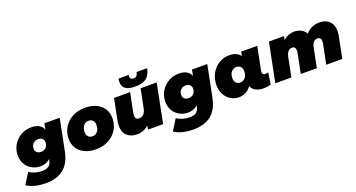

<svg xmlns="http://www.w3.org/2000/svg" viewBox="-73 -1550 4707 2537"><g transform="rotate(-20 2280.5 -281.5)"><path d="M712 -547 625 -110Q593 53 498.5 128.5Q404 204 251 204Q83 204 -20 136L76 -18Q109 7 157.5 21.5Q206 36 255 36Q318 36 349.5 10Q381 -16 391 -68L394 -82Q338 -30 256 -30Q194 -30 140 -58.5Q86 -87 53 -141Q20 -195 20 -266Q20 -346 59 -412.5Q98 -479 165.5 -518Q233 -557 314 -557Q443 -557 481 -464L497 -547ZM328 -207Q372 -207 398.5 -235Q425 -263 425 -309Q425 -340 404 -359.5Q383 -379 346 -379Q302 -379 275 -351Q248 -323 248 -277Q248 -246 269.5 -226.5Q291 -207 328 -207Z M727 -243Q727 -332 771 -403.5Q815 -475 892.5 -516Q970 -557 1068 -557Q1158 -557 1225 -525.5Q1292 -494 1328.5 -437Q1365 -380 1365 -304Q1365 -215 1321 -143.5Q1277 -72 1199.5 -31Q1122 10 1024 10Q934 10 867 -21.5Q800 -53 763.5 -110Q727 -167 727 -243ZM1136 -293Q1136 -332 1114.5 -355.5Q1093 -379 1055 -379Q1011 -379 983.5 -345Q956 -311 956 -254Q956 -215 977.5 -191.5Q999 -168 1037 -168Q1081 -168 1108.5 -202Q1136 -236 1136 -293Z M2076 -547 1967 0H1754L1765 -55Q1730 -22 1688 -6Q1646 10 1603 10Q1515 10 1462 -38Q1409 -86 1409 -176Q1409 -210 1416 -245L1476 -547H1702L1647 -272Q1643 -248 1643 -238Q1643 -180 1698 -180Q1776 -180 1797 -284L1850 -547ZM1614 -719Q1614 -739 1619 -767H1763Q1760 -755 1760 -744Q1760 -701 1808 -701Q1836 -701 1851 -716.5Q1866 -732 1873 -767H2021Q2004 -675 1950 -633.5Q1896 -592 1793 -592Q1702 -592 1658 -623.5Q1614 -655 1614 -719Z M2787 -547 2700 -110Q2668 53 2573.5 128.5Q2479 204 2326 204Q2158 204 2055 136L2151 -18Q2184 7 2232.5 21.5Q2281 36 2330 36Q2393 36 2424.5 10Q2456 -16 2466 -68L2469 -82Q2413 -30 2331 -30Q2269 -30 2215 -58.5Q2161 -87 2128 -141Q2095 -195 2095 -266Q2095 -346 2134 -412.5Q2173 -479 2240.5 -518Q2308 -557 2389 -557Q2518 -557 2556 -464L2572 -547ZM2403 -207Q2447 -207 2473.5 -235Q2500 -263 2500 -309Q2500 -340 2479 -359.5Q2458 -379 2421 -379Q2377 -379 2350 -351Q2323 -323 2323 -277Q2323 -246 2344.5 -226.5Q2366 -207 2403 -207Z M3506 -169 3482 -4Q3432 10 3382 10Q3313 10 3268 -15Q3223 -40 3207 -83Q3140 10 3030 10Q2974 10 2922 -20Q2870 -50 2837.5 -107.5Q2805 -165 2805 -243Q2805 -331 2844.5 -403Q2884 -475 2951 -516Q3018 -557 3096 -557Q3206 -557 3252 -489L3264 -547H3490L3425 -222Q3423 -206 3423 -202Q3423 -161 3467 -161Q3490 -161 3506 -169ZM3214 -293Q3214 -332 3192.5 -355.5Q3171 -379 3133 -379Q3089 -379 3061.5 -345Q3034 -311 3034 -254Q3034 -215 3055.5 -191.5Q3077 -168 3115 -168Q3159 -168 3186.5 -202Q3214 -236 3214 -293Z M4554 -370Q4554 -336 4547 -302L4487 0H4261L4316 -273Q4320 -290 4320 -307Q4320 -337 4307 -352Q4294 -367 4271 -367Q4202 -367 4183 -271L4129 0H3903L3958 -273Q3962 -290 3962 -307Q3962 -337 3949 -352Q3936 -367 3913 -367Q3845 -367 3824 -267L3771 0H3545L3654 -547H3867L3856 -494Q3890 -526 3930 -541.5Q3970 -557 4012 -557Q4063 -557 4106 -535Q4149 -513 4173 -470Q4209 -512 4258 -534.5Q4307 -557 4365 -557Q4449 -557 4501.5 -508.5Q4554 -460 4554 -370Z"/></g></svg>

Font: Montserrat Alternates Black
Style: Italic
Weight: 900
Italic angle: -11.3°
Designer: Julieta Ulanovsky
Foundry: Julieta Ulanovsky
Version: Version 7.200